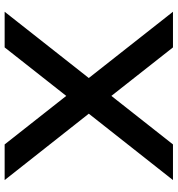

<svg xmlns="http://www.w3.org/2000/svg" viewBox="10 -752 743 802"><g transform="rotate(-90 381.0 -351.5)"><path d="M455.6 -351.6 732.4 0H583.5L380.9 -257.3L178.2 0H29.3L306.6 -351.6L29.3 -703.1H178.2L380.9 -445.8L583.5 -703.1H732.4Z"/></g></svg>

Font: Gerhaus
Style: Regular
Weight: 400
Designer: GGBotNet
Foundry: GGBotNet
Version: 1.01